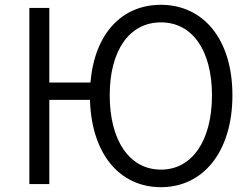

<svg xmlns="http://www.w3.org/2000/svg" viewBox="-20 -765 1045 798"><path d="M649 -60C518 -60 436 -181 436 -369C436 -556 518 -672 649 -672C779 -672 861 -556 861 -369C861 -181 779 -60 649 -60ZM649 13C825 13 946 -135 946 -369C946 -602 825 -745 649 -745C485 -745 373 -624 356 -422H185V-732H102V0H185V-350H354C360 -127 476 13 649 13Z"/></svg>

Font: Noto Sans CJK HK DemiLight
Style: Regular
Weight: 350
Designer: Ryoko NISHIZUKA 西塚涼子 (kana, bopomofo & ideographs); Paul D. Hunt (Latin, Greek & Cyrillic); Sandoll Communications 산돌커뮤니
Foundry: Adobe
Version: Version 2.004;hotconv 1.0.118;makeotfexe 2.5.65603